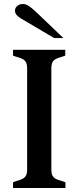

<svg xmlns="http://www.w3.org/2000/svg" viewBox="-20 -944 394 964"><path d="M307.6 -693.8V-665Q293.5 -659.2 280.8 -655.8Q268.1 -652.3 258.8 -647Q237.8 -635.3 237.8 -604V-89.8Q237.8 -58.6 258.8 -46.9Q268.6 -41.5 281.2 -38.1Q293.9 -34.7 308.6 -28.8V0H45.4V-28.8Q59.6 -34.7 72.3 -38.1Q85 -41.5 94.7 -46.9Q116.2 -58.6 116.2 -89.8V-604Q116.2 -635.3 94.7 -647Q85 -652.3 72.3 -655.8Q59.6 -659.2 45.4 -665V-693.8ZM252 -752.9 86.4 -850.6Q55.2 -868.7 55.2 -889.6Q55.2 -910.6 77.1 -920.9Q84.5 -923.8 97.7 -923.8Q118.7 -923.8 158.2 -886.7L298.3 -752.9Z"/></svg>

Font: Stardos Stencil
Style: Regular
Weight: 400
Version: Version 1.000